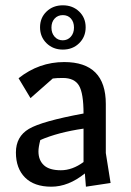

<svg xmlns="http://www.w3.org/2000/svg" viewBox="-20 -689 494 724"><path d="M295 -261Q295 -337 278 -366Q261 -395 217 -395Q193 -395 179 -393L95 -319L50 -394Q127 -455 222 -455Q379 -455 379 -297V-112L397 1L304 15L300 -35Q238 15 173.5 15Q109 15 74.5 -19.5Q40 -54 40 -114Q40 -174 89 -203Q138 -232 295 -261ZM125 -118Q125 -85 145.5 -66Q166 -47 209.5 -47Q253 -47 295 -78V-204Q199 -190 132 -161Q125 -134 125 -118ZM155.5 -645.5Q180 -669 217 -669Q254 -669 278.5 -645.5Q303 -622 303 -586Q303 -550 278.5 -526Q254 -502 217 -502Q180 -502 155.5 -526Q131 -550 131 -586Q131 -622 155.5 -645.5ZM174 -585Q174 -564 186 -550.5Q198 -537 216.5 -537Q235 -537 247 -550.5Q259 -564 259 -585Q259 -606 247.5 -619Q236 -632 217 -632Q198 -632 186 -619Q174 -606 174 -585Z"/></svg>

Font: Galdeano
Style: Regular
Weight: 400
Designer: Dario Manuel Muhafara
Foundry: Dario Manuel Muhafara
Version: Version 1.001